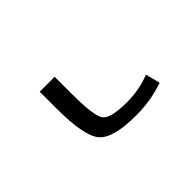

<svg xmlns="http://www.w3.org/2000/svg" viewBox="-46 -61 436 436"><g transform="rotate(-45 171.5 156.5)"><path d="M136 115Q136 186 147.5 201.5Q159 217 211 217Q252 217 286 203L295 238Q253 253 205 253Q130 253 109 227Q88 201 88 115V60H136Z"/></g></svg>

Font: M PLUS 1p Light
Style: Regular
Weight: 300
Version: Version 1.061